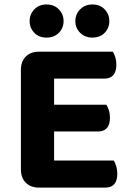

<svg xmlns="http://www.w3.org/2000/svg" viewBox="-20 -838 587 860"><path d="M73.6 -423.8H222.3V-6.5Q213 -4 194.4 -0.8Q175.8 2.3 154.9 2.3Q117.4 2.3 95.5 -19.7Q73.6 -41.7 73.6 -79ZM222.3 -181.9 73.6 -182.1V-525.2Q73.6 -562.7 95.5 -584.6Q117.4 -606.5 154.9 -606.5Q175.8 -606.5 194.4 -603.5Q213 -600.5 222.3 -597.7ZM154.9 -249.1V-368.8H456.6Q462.7 -359.5 467.6 -344.4Q472.5 -329.3 472.5 -311Q472.5 -279 458.4 -264.1Q444.3 -249.1 419.4 -249.1ZM154.9 2.3V-118.9H489.6Q495.6 -109.6 500.5 -93.9Q505.4 -78.2 505.4 -59.6Q505.4 -27.6 491.4 -12.7Q477.3 2.3 452.4 2.3ZM154.9 -485.8V-606.5H485.4Q491.4 -597.2 496.3 -582.1Q501.2 -567 501.2 -548.6Q501.2 -516.7 487.1 -501.2Q473 -485.8 448.2 -485.8ZM264.8 -743.4Q264.8 -712.3 243.5 -690.9Q222.3 -669.6 187.9 -669.6Q155 -669.6 133.9 -690.9Q112.8 -712.3 112.8 -743.4Q112.8 -774.5 133.9 -796.3Q155 -818 187.9 -818Q222.3 -818 243.5 -796.3Q264.8 -774.5 264.8 -743.4ZM469.7 -743.4Q469.7 -712.3 448.7 -690.9Q427.8 -669.6 393.5 -669.6Q360.9 -669.6 339.2 -690.9Q317.5 -712.3 317.5 -743.4Q317.5 -774.5 339.2 -796.3Q360.9 -818 393.5 -818Q427.8 -818 448.7 -796.3Q469.7 -774.5 469.7 -743.4Z"/></svg>

Font: Baloo Paaji 2
Style: Regular
Weight: 400
Designer: Shuchita Grover, Noopur Datye and Ek Type
Foundry: Ek Type
Version: Version 1.700